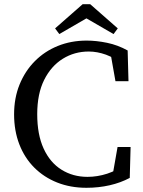

<svg xmlns="http://www.w3.org/2000/svg" viewBox="-20 -878 681 913"><path d="M391 15Q315 15 252 -10Q189 -35 143 -81Q97 -127 72 -191.5Q47 -256 47 -334Q47 -412 73 -476Q99 -540 145.5 -587Q192 -634 255 -659.5Q318 -685 392 -685Q438 -685 489 -674.5Q540 -664 587 -638L591 -492H529L503 -639L566 -627V-567Q526 -603 484 -618Q442 -633 402 -633Q334 -633 278.5 -598.5Q223 -564 190 -498Q157 -432 157 -335Q157 -238 187.5 -171.5Q218 -105 272.5 -71Q327 -37 396 -37Q443 -37 489.5 -52Q536 -67 577 -99V-43L513 -31L539 -179H601L597 -32Q554 -9 501.5 3Q449 15 391 15ZM409 -858 540 -743 520 -716 349 -815H433L262 -716L242 -743L373 -858Z"/></svg>

Font: Source Serif 4 18pt
Style: Regular
Weight: 400
Designer: Frank Grießhammer
Foundry: Adobe Systems Incorporated
Version: Version 4.004;hotconv 1.0.116;makeotfexe 2.5.65601